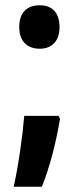

<svg xmlns="http://www.w3.org/2000/svg" viewBox="-20 -573 300 729"><path d="M53 -470C53 -418 82 -388 131 -388C177 -388 206 -417 206 -470C206 -523 180 -553 131 -553C80 -553 53 -523 53 -470ZM208 -122 202 -133H72C66 -58 50 56 32 136H139C168 63 191 -22 208 -122Z"/></svg>

Font: Noto Sans Armenian ExtraCondensed
Style: Regular
Weight: 400
Width: 2
Designer: Monotype Design Team
Foundry: Monotype Imaging Inc.
Version: Version 2.008